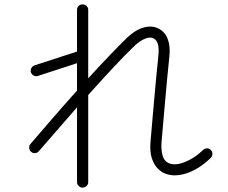

<svg xmlns="http://www.w3.org/2000/svg" viewBox="-20 -816 1040 875"><path d="M356 39Q346 39 338.5 31.5Q331 24 331 14V-327L157 -127Q150 -119 140 -118Q130 -117 122 -124Q114 -131 113 -141.5Q112 -152 119 -160Q154 -201 211 -267Q268 -333 331 -403V-528L153 -470Q143 -467 134 -471.5Q125 -476 121 -486Q118 -496 122.5 -505Q127 -514 137 -518L331 -581V-771Q331 -782 338.5 -789Q346 -796 356 -796Q367 -796 374.5 -789Q382 -782 382 -771V-459Q432 -514 479 -563Q526 -612 560 -645Q597 -680 634.5 -690.5Q672 -701 702 -686Q731 -672 744 -639Q757 -606 752 -560Q747 -514 742 -459.5Q737 -405 732 -350Q727 -295 723 -247Q719 -199 716 -166Q714 -141 719.5 -113Q725 -85 748 -73Q776 -60 820 -76.5Q864 -93 905 -132Q913 -140 923.5 -140Q934 -140 941 -132Q948 -125 948 -114.5Q948 -104 940 -96Q886 -44 828 -25.5Q770 -7 726 -28Q713 -34 697.5 -49.5Q682 -65 672 -94.5Q662 -124 666 -171Q669 -204 673 -252Q677 -300 682 -354.5Q687 -409 692 -464Q697 -519 702 -565Q708 -627 680 -641Q665 -649 642 -640Q619 -631 594 -608Q554 -570 497.5 -509.5Q441 -449 382 -383V14Q382 24 374.5 31.5Q367 39 356 39Z"/></svg>

Font: Zen Kurenaido
Style: Regular
Weight: 400
Designer: Yoshimichi Ohira
Foundry: Positype
Version: Version 1.001